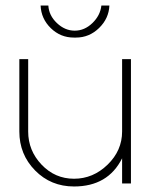

<svg xmlns="http://www.w3.org/2000/svg" viewBox="-20 -664 544 695"><path d="M422 -450H454V0H422V-91Q371 11 248 11Q164 11 107 -47Q50 -105 50 -188V-450H82V-188Q82 -119 130.5 -68Q179 -17 248 -17Q317 -17 369.5 -68Q422 -119 422 -188ZM347 -644H376Q374 -597 338.5 -562.5Q303 -528 255 -528H247Q199 -528 164 -562Q129 -596 127 -644H155Q157 -608 186 -580.5Q215 -553 250.5 -553Q286 -553 314.5 -580.5Q343 -608 347 -644Z"/></svg>

Font: Poiret One
Style: Regular
Weight: 400
Designer: Denis Masharov
Foundry: Denis Masharov
Version: Version 1.001